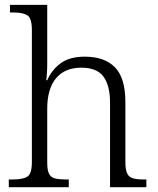

<svg xmlns="http://www.w3.org/2000/svg" viewBox="-20 -780 657 800"><path d="M266.6 -32.2V0H16.6V-32.2H32.7Q75.7 -32.2 94.2 -44.2Q112.8 -56.2 112.8 -105V-654.8Q112.8 -704.1 94.2 -716.1Q75.7 -728 36.6 -728H21.5V-759.8H176.8V-514.2Q176.8 -493.2 175.3 -471.7Q173.8 -450.2 172.4 -445.8H176.8Q194.8 -487.8 232.2 -515.9Q269.5 -543.9 333.5 -543.9Q415.5 -543.9 459 -499.5Q502.4 -455.1 502.4 -355V-105Q502.4 -71.8 510.3 -56.6Q517.6 -41.5 534.7 -36.9Q551.8 -32.2 579.6 -32.2H589.8V0H438.5V-352.1Q438.5 -423.8 411.1 -460.9Q383.8 -498 318.4 -498Q250.5 -498 213.6 -454.1Q176.8 -410.2 176.8 -326.2V-102.1Q176.8 -70.3 184.6 -55.4Q192.4 -40.5 209.7 -36.4Q227.1 -32.2 255.4 -32.2Z"/></svg>

Font: Koh Santepheap Light
Style: Regular
Weight: 300
Designer: Danh Hong
Version: Version 2.002; ttfautohint (v1.8.3)